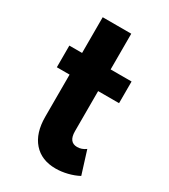

<svg xmlns="http://www.w3.org/2000/svg" viewBox="-178 -791 788 894"><g transform="rotate(30 215.5 -344.0)"><path d="M267 16Q298 16 330.2 8Q362.5 0 388.5 -14L350 -137Q328.5 -121 304 -121Q259 -121 259 -180V-395.5H371.5V-512H259V-704H105.5V-512H37V-395.5H105.5V-169Q105.5 -81.5 148.2 -32.8Q191 16 267 16Z"/></g></svg>

Font: Spartan
Style: Bold
Weight: 700
Designer: Matt Bailey, Mirko Velimirovic
Foundry: Matt Bailey
Version: Version 1.003; ttfautohint (v1.8.3)